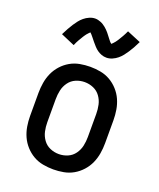

<svg xmlns="http://www.w3.org/2000/svg" viewBox="-142 -847 783 943"><g transform="rotate(20 250.0 -375.5)"><path d="M250 8Q223 8 196 3Q169 -2 145.5 -15.5Q122 -29 103.5 -49.5Q85 -70 74 -94.5Q63 -119 58.5 -146Q54 -173 54 -200V-320Q54 -347 58.5 -374Q63 -401 74 -425.5Q85 -450 103.5 -470.5Q122 -491 145.5 -504.5Q169 -518 196 -523Q223 -528 250 -528Q277 -528 304 -523Q331 -518 354.5 -504.5Q378 -491 396.5 -470.5Q415 -450 426 -425.5Q437 -401 441.5 -374Q446 -347 446 -320V-200Q446 -173 441.5 -146Q437 -119 426 -94.5Q415 -70 396.5 -49.5Q378 -29 354.5 -15.5Q331 -2 304 3Q277 8 250 8ZM250 -72Q274 -72 296 -81.5Q318 -91 332 -110.5Q346 -130 351 -153Q356 -176 356 -200V-320Q356 -344 351 -367Q346 -390 332 -409.5Q318 -429 296 -438.5Q274 -448 250 -448Q226 -448 204 -438.5Q182 -429 168 -409.5Q154 -390 149 -367Q144 -344 144 -320V-200Q144 -176 149 -153Q154 -130 168 -110.5Q182 -91 204 -81.5Q226 -72 250 -72ZM308 -597Q294 -597 282 -601.5Q270 -606 260 -613Q250 -620 241 -630Q232 -640 224.5 -649Q217 -658 208 -669.5Q199 -681 192 -687Q190 -685 184.5 -679.5Q179 -674 176.5 -670.5Q174 -667 171 -663Q168 -659 165 -654Q162 -649 158.5 -643Q155 -637 151 -630.5Q147 -624 143.5 -616.5Q140 -609 136 -600L64 -631Q73 -649 81.5 -664.5Q90 -680 98 -692Q106 -704 114.5 -715Q123 -726 135 -736Q147 -746 162 -752.5Q177 -759 192 -759Q200 -759 207.5 -757Q215 -755 221.5 -752.5Q228 -750 235 -745.5Q242 -741 247.5 -736.5Q253 -732 259 -726Q265 -720 269.5 -714.5Q274 -709 278.5 -703Q283 -697 288.5 -690Q294 -683 298 -678Q302 -673 308 -669Q310 -671 315.5 -676.5Q321 -682 323.5 -685.5Q326 -689 329 -693Q332 -697 335 -702Q338 -707 341.5 -713Q345 -719 349 -725.5Q353 -732 356.5 -739.5Q360 -747 364 -755L436 -725Q427 -706 418.5 -691Q410 -676 402 -664Q394 -652 385.5 -641Q377 -630 365 -620Q353 -610 338 -603.5Q323 -597 308 -597Z"/></g></svg>

Font: Iosevka Term Medium
Style: Regular
Weight: 500
Monospace: yes
Designer: Belleve Invis
Foundry: Belleve Invis
Version: Version 26.3.1